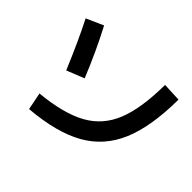

<svg xmlns="http://www.w3.org/2000/svg" viewBox="-149 -973 1235 1235"><g transform="rotate(45 469.0 -355.5)"><path d="M732.4 -719.7 860.4 -713.9Q858.9 -468.3 795.2 -317.4Q731.4 -166.5 593.5 -88.6Q455.6 -10.7 223.6 8.8L200.2 -109.4Q401.9 -128.9 516.1 -192.4Q630.4 -255.9 680.7 -381.1Q731 -506.3 732.4 -719.7ZM68.4 -661.1 184.6 -712.9Q264.6 -561.5 336.9 -383.8L216.8 -335.9Q138.2 -524.4 68.4 -661.1Z"/></g></svg>

Font: Pretendard JP
Style: Bold
Weight: 700
Designer: Base glyphs from Inter by Rasmus Andersson; Hangeul glyphs from Noto Sans CJK(Source Han Sans) by Jang Soo-young and Kan
Foundry: Kil Hyung-jin
Version: Version 1.309